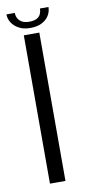

<svg xmlns="http://www.w3.org/2000/svg" viewBox="-81 -721 357 756"><g transform="rotate(-10 97.5 -343.0)"><path d="M55.5 0H117.5V-593H55.5ZM86 -617Q114 -617 132.8 -626.8Q151.5 -636.5 161 -652.2Q170.5 -668 170.5 -686H136.5Q136.5 -674.5 132 -664.2Q127.5 -654 116.5 -648Q105.5 -642 86 -642Q68.5 -642 57.5 -648.2Q46.5 -654.5 41.2 -664.2Q36 -674 36 -686H2.5Q2.5 -668 12.8 -652.2Q23 -636.5 41.5 -626.8Q60 -617 86 -617Z"/></g></svg>

Font: Anybody Light
Style: Regular
Weight: 300
Designer: Tyler Finck
Foundry: Etcetera Type Company
Version: Version 1.111; ttfautohint (v1.8.4)